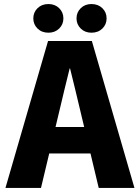

<svg xmlns="http://www.w3.org/2000/svg" viewBox="-20 -931 692 951"><path d="M218 -728H435L646 0H469L353 -486L327 -592H325L299 -486L183 0H7ZM244 -302H410L438 -171H214ZM220 -769Q187 -769 166 -789.5Q145 -810 145 -840Q145 -870 166 -890.5Q187 -911 220 -911Q252 -911 273 -890.5Q294 -870 294 -840Q294 -810 273 -789.5Q252 -769 220 -769ZM433 -769Q401 -769 380 -789.5Q359 -810 359 -840Q359 -870 380 -890.5Q401 -911 433 -911Q466 -911 487 -890.5Q508 -870 508 -840Q508 -810 487 -789.5Q466 -769 433 -769Z"/></svg>

Font: Murecho Thin
Style: Bold
Weight: 700
Version: Version 1.010